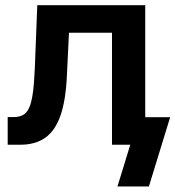

<svg xmlns="http://www.w3.org/2000/svg" viewBox="-20 -542 657 719"><path d="M8.8 0V-103.5H29.8Q51.3 -103.5 65.7 -111.1Q80.1 -118.7 89.1 -138.4Q98.1 -158.2 103 -193.8Q107.9 -229.5 110.4 -286.1L119.6 -522.5H523.9V0H399.4V-419.4H238.3L230.5 -259.3Q226.6 -168 207 -110.8Q187.5 -53.7 150.4 -26.9Q113.3 0 55.7 0ZM419.9 156.2 467.8 0H431.2V-103H617.2L537.6 156.2Z"/></svg>

Font: Inter 28pt SemiBold
Style: Regular
Weight: 600
Designer: Rasmus Andersson
Foundry: rsms
Version: Version 4.001;git-66647c0bb